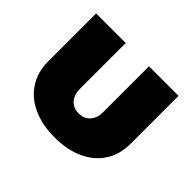

<svg xmlns="http://www.w3.org/2000/svg" viewBox="-128 -717 900 900"><g transform="rotate(45 322.0 -266.5)"><path d="M321.3 7.8Q238.3 7.8 177 -20.5Q115.7 -48.8 82 -100.8Q48.3 -152.8 48.3 -223.6V-541H244.6V-236.8Q244.6 -210.4 254.4 -191.2Q264.2 -171.9 281.7 -161.6Q299.3 -151.4 321.8 -151.4Q344.7 -151.4 362.1 -161.6Q379.4 -171.9 389.2 -191.2Q398.9 -210.4 398.9 -236.8V-541H594.7V-223.6Q594.7 -152.8 561.3 -100.8Q527.8 -48.8 466.3 -20.5Q404.8 7.8 321.3 7.8Z"/></g></svg>

Font: Inter 17pt Black
Style: Regular
Weight: 900
Version: Version 4.001;git-66647c0bb